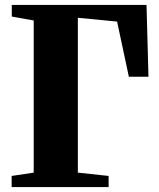

<svg xmlns="http://www.w3.org/2000/svg" viewBox="-20 -763 648 783"><path d="M27.5 0V-45.5L117.5 -59V-679.5L28 -695.5V-743H577.5L585.5 -450H505.5L457.5 -675L297.5 -690.5V-59L423 -45.5V0Z"/></svg>

Font: Merriweather 72pt Black
Style: Regular
Weight: 900
Version: Version 2.100